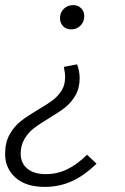

<svg xmlns="http://www.w3.org/2000/svg" viewBox="-26 -525 491 752"><path d="M304 -462Q304 -440 289.5 -425Q275 -410 253 -410Q233 -410 221 -422.5Q209 -435 209 -454Q209 -476 224 -490.5Q239 -505 261 -505Q280 -505 292 -492.5Q304 -480 304 -462ZM-6 78Q-6 33 12 1Q30 -31 56 -51Q82 -71 124 -96Q160 -117 180.5 -132.5Q201 -148 215 -170Q229 -192 229 -222Q229 -241 224 -263L276 -273Q286 -245 286 -219Q286 -180 269.5 -151.5Q253 -123 229.5 -104.5Q206 -86 166 -62Q129 -40 107 -23Q85 -6 70 19Q55 44 55 77Q55 114 81 135.5Q107 157 153 157Q198 157 236.5 138.5Q275 120 315 81L352 116Q304 163 255 185Q206 207 149 207Q75 207 34.5 170.5Q-6 134 -6 78Z"/></svg>

Font: FiraGO Light
Style: Italic
Weight: 300
Italic angle: -8°
Designer: bBox Type GmbH
Foundry: bBox Type GmbH
Version: Version 1.001